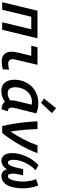

<svg xmlns="http://www.w3.org/2000/svg" viewBox="975 -1812 849 2840"><g transform="rotate(90 1400.0 -392.5)"><path d="M13 0 139 -522H547L421 0H310L413 -430H228L125 0Z M896 7Q842 7 808.5 -11.5Q775 -30 760 -62.5Q745 -95 745 -138Q745 -160 748.5 -183Q752 -206 758 -231L806 -430H657L680 -522H939L868 -220Q862 -202 859 -185Q856 -168 856 -154Q856 -125 872 -107Q888 -89 926 -89Q945 -89 966.5 -92.5Q988 -96 1010 -102L1007 -10Q986 -3 959 2Q932 7 896 7Z M1325 12Q1271 12 1234.5 -11.5Q1198 -35 1179 -78Q1160 -121 1160 -182Q1160 -252 1184 -316Q1208 -380 1253 -429Q1298 -478 1363 -506Q1428 -534 1509 -534Q1543 -534 1583 -527Q1623 -520 1658 -503L1585 -216Q1580 -194 1576 -174.5Q1572 -155 1572 -139Q1572 -114 1584.5 -100Q1597 -86 1626 -81L1597 9Q1552 8 1526.5 -5Q1501 -18 1486 -40Q1463 -22 1421.5 -5Q1380 12 1325 12ZM1359 -81Q1392 -81 1419 -92.5Q1446 -104 1466 -120Q1465 -133 1465.5 -150.5Q1466 -168 1469.5 -186Q1473 -204 1476 -218L1529 -435Q1521 -437 1509.5 -438.5Q1498 -440 1488 -440Q1439 -440 1398.5 -420Q1358 -400 1329.5 -365Q1301 -330 1286 -285.5Q1271 -241 1271 -192Q1271 -159 1280 -133.5Q1289 -108 1308 -94.5Q1327 -81 1359 -81ZM1502 -575 1437 -619 1581 -797 1654 -735Z M1845 0Q1829 -68 1814.5 -151.5Q1800 -235 1789.5 -329Q1779 -423 1775 -522H1890Q1891 -462 1896 -390.5Q1901 -319 1908.5 -249.5Q1916 -180 1925 -125Q1953 -161 1982.5 -210.5Q2012 -260 2040.5 -315Q2069 -370 2092 -423.5Q2115 -477 2130 -522H2246Q2222 -454 2187 -382Q2152 -310 2111.5 -240Q2071 -170 2028.5 -108.5Q1986 -47 1947 0Z M2360 11Q2302 11 2273.5 -32.5Q2245 -76 2245 -142Q2245 -214 2267 -285.5Q2289 -357 2328.5 -421Q2368 -485 2422 -535L2499 -496Q2446 -443 2412 -386Q2378 -329 2361 -273Q2344 -217 2344 -165Q2344 -127 2355 -105.5Q2366 -84 2383 -84Q2401 -84 2414.5 -98.5Q2428 -113 2437.5 -137Q2447 -161 2454.5 -190Q2462 -219 2468 -247L2482 -310H2575L2560 -247Q2555 -225 2551.5 -201.5Q2548 -178 2548 -162Q2548 -128 2557 -106Q2566 -84 2587 -84Q2607 -84 2622 -105Q2637 -126 2646.5 -160Q2656 -194 2661 -233Q2666 -272 2666 -307Q2666 -364 2655.5 -415.5Q2645 -467 2630 -501L2722 -533Q2735 -507 2745 -470Q2755 -433 2760.5 -392.5Q2766 -352 2766 -314Q2766 -255 2757.5 -197Q2749 -139 2728 -92.5Q2707 -46 2671 -17.5Q2635 11 2581 11Q2544 11 2518 -12Q2492 -35 2483 -72Q2457 -25 2424.5 -7Q2392 11 2360 11Z"/></g></svg>

Font: Ubuntu Sans Mono Medium
Style: Italic
Weight: 500
Italic angle: -13.5°
Monospace: yes
Designer: Dalton Maag Ltd
Foundry: Dalton Maag Ltd
Version: Version 1.006